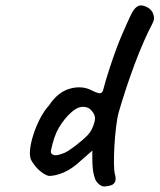

<svg xmlns="http://www.w3.org/2000/svg" viewBox="-20 -665 586 705"><path d="M370 19Q357 22 346 13.5Q335 5 330 -6Q323 -25 321 -43.5Q319 -62 319 -82V-112L279 -77Q245 -45 214.5 -32Q184 -19 160 -19Q149 -21 135 -31Q121 -41 110 -54.5Q99 -68 94 -78Q88 -92 90.5 -116.5Q93 -141 102.5 -170.5Q112 -200 126.5 -228.5Q141 -257 160 -278Q193 -328 238.5 -340Q284 -352 321 -331Q342 -321 349.5 -323Q357 -325 360 -339Q364 -355 368.5 -370Q373 -385 382 -413Q407 -489 425.5 -532Q444 -575 459 -607Q470 -630 480 -638Q490 -646 498 -645Q509 -645 523 -637Q537 -629 542 -615Q546 -606 545.5 -597Q545 -588 539 -577Q526 -553 508.5 -513.5Q491 -474 473.5 -427Q456 -380 441 -334Q426 -288 416 -253Q410 -231 406 -197Q402 -163 400 -127.5Q398 -92 398.5 -64.5Q399 -37 401 -29Q407 -9 403 1Q399 11 390 14.5Q381 18 370 19ZM204 -99Q218 -103 229.5 -110.5Q241 -118 256 -129Q286 -152 302.5 -169.5Q319 -187 327 -217Q331 -233 326 -244Q321 -255 310 -265Q298 -274 280 -272.5Q262 -271 240 -251Q216 -229 197 -197.5Q178 -166 167 -112Q165 -102 174 -97Q183 -92 204 -99Z"/></svg>

Font: Caveat SemiBold
Style: Regular
Weight: 600
Designer: Pablo Impallari
Foundry: Pablo Impallari
Version: Version 2.000